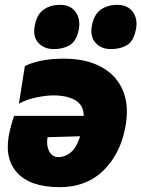

<svg xmlns="http://www.w3.org/2000/svg" viewBox="-20 -757 583 792"><path d="M226 15Q102.5 15 48.5 -47Q-5.5 -109 20.5 -218Q29 -253.5 38 -279H325.5Q324.5 -324.5 290 -344Q255.5 -363.5 200 -363.5Q171 -363.5 130.5 -355.2Q90 -347 58 -329.5L82.5 -484Q103 -496 145.2 -505.5Q187.5 -515 242.5 -515Q336 -515 399 -480.2Q462 -445.5 488 -381Q514 -316.5 496 -227Q474 -118 404.5 -51.5Q335 15 226 15ZM222 -109Q248 -109 272 -128.5Q296 -148 310.5 -195L176 -191Q170.5 -158 182.5 -133.5Q194.5 -109 222 -109ZM438 -554.5Q397 -554.5 373.8 -580.8Q350.5 -607 359.5 -654Q368.5 -698 396.2 -717.5Q424 -737 464 -737Q507.5 -737 528.5 -707Q549.5 -677 540.5 -635Q531 -586.5 503.5 -570.5Q476 -554.5 438 -554.5ZM202 -554.5Q161.5 -554.5 137.8 -580.8Q114 -607 124 -654Q132.5 -698 160.2 -717.5Q188 -737 228 -737Q271.5 -737 292.2 -707Q313 -677 305 -635Q295 -586.5 267.5 -570.5Q240 -554.5 202 -554.5Z"/></svg>

Font: Commissioner ExtraBold
Style: Italic
Weight: 800
Italic angle: -12°
Designer: Kostas Bartsokas
Foundry: Kostas Bartsokas
Version: Version 1.000; ttfautohint (v1.8.3)